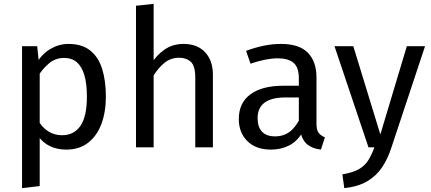

<svg xmlns="http://www.w3.org/2000/svg" viewBox="-20 -768 2246 1001"><path d="M337 -539Q407 -539 450 -505Q493 -471 512.5 -409Q532 -347 532 -264Q532 -184 508.5 -121.5Q485 -59 439 -23.5Q393 12 325 12Q278 12 240.5 -6Q203 -24 177 -61L178 -142Q198 -105 230.5 -84Q263 -63 303 -63Q366 -63 399.5 -112Q433 -161 433 -264Q433 -333 419.5 -377.5Q406 -422 380 -444Q354 -466 314 -466Q268 -466 233.5 -436Q199 -406 179 -371L171 -440Q200 -488 244 -513.5Q288 -539 337 -539ZM95 -527H174L183 -439L187 -400V202L95 213Z M1090 0H998V-365Q998 -424 975 -445.5Q952 -467 914 -467Q871 -467 839 -441.5Q807 -416 781 -375L765 -430Q794 -479 837 -509Q880 -539 937 -539Q1009 -539 1049.5 -495.5Q1090 -452 1090 -378ZM781 0H689V-738L781 -748Z M1445 -539Q1540 -539 1585 -493Q1630 -447 1630 -364V-123Q1630 -89 1642 -74.5Q1654 -60 1674 -52L1653 12Q1609 7 1582 -15Q1555 -37 1545 -86L1538 -123V-360Q1538 -417 1510.5 -440.5Q1483 -464 1428 -464Q1399 -464 1363 -457Q1327 -450 1286 -436L1263 -503Q1312 -521 1356.5 -530Q1401 -539 1445 -539ZM1457 -321H1553V-260H1469Q1396 -260 1359.5 -233Q1323 -206 1323 -152Q1323 -106 1346 -81.5Q1369 -57 1414 -57Q1459 -57 1491.5 -82Q1524 -107 1547 -157L1559 -82Q1532 -33 1489 -10.5Q1446 12 1393 12Q1314 12 1269.5 -32.5Q1225 -77 1225 -147Q1225 -232 1286 -276.5Q1347 -321 1457 -321Z M2101 -527H2196L2020 3Q2002 59 1972.5 103.5Q1943 148 1895.5 176.5Q1848 205 1775 213L1765 141Q1819 132 1850 114.5Q1881 97 1899 69Q1917 41 1932 0H1901L1724 -527H1822L1963 -67Z"/></svg>

Font: Fira Sans Variable
Style: Regular
Weight: 400
Designer: Carrois Corporate & Edenspiekermann AG
Foundry: Carrois Corporate GbR & Edenspiekermann AG
Version: Version 4.202